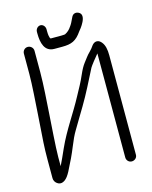

<svg xmlns="http://www.w3.org/2000/svg" viewBox="-120 -870 760 959"><g transform="rotate(-15 260.5 -390.5)"><path d="M154 -750.5V-742.5C154 -692.6 166 -646 216.5 -646H256.2C305 -646 329.5 -655.9 358.9 -698.5C365.5 -705.8 419.8 -770.8 379 -789.4C373 -792.1 365.8 -793.3 358.8 -791C352 -788.7 347.6 -783.6 344.6 -777.9L344.3 -777.5L344.2 -777.1C334.4 -755.2 326.2 -740.5 320.9 -733.9L320.5 -733.4L320.1 -732.9C311.4 -719.4 301.5 -710.1 286.7 -702.5C286.1 -702.2 278.3 -701 266.7 -701H211.8C211.7 -701 203.7 -704 203.7 -742.5V-750.5C203.7 -765.5 192.6 -778 179.2 -778C165.8 -778 154 -765.5 154 -750.5ZM63 -556.5C63 -504 55.7 -405.1 52.5 -355.8L42.5 -208.8C40.8 -181.1 40 -152.2 40 -121.8V-24.4C40 -13.1 45.6 -2.8 55 4C74.7 18.8 95.7 6.7 110.3 -12.7C115.1 -19.1 119.8 -26.7 124.6 -35.7C147.1 -78.9 164.9 -116.8 178 -149.6C190.8 -181.8 202.6 -206.7 213.4 -224.5L246.5 -280.1C256.6 -297.1 266.9 -314.2 277.3 -331.5C310.8 -387.4 340.8 -448.9 370.8 -507.6C375.3 -516 402.1 -550.2 417.8 -568.5C417.8 -568 417.8 -567.2 417.8 -566.5V-30.5C417.8 -16.1 429 -3 444.8 -3C459.7 -3 472.8 -14.4 472.8 -29.4V-544.3C472.8 -574.1 468 -597.4 455.1 -613.2C448.8 -621.2 440.4 -628.1 429.3 -627.8C419.2 -627.6 411.4 -621.5 405.6 -614.4L405.2 -613.9L404.9 -613.4C398.7 -604.1 391.7 -595.6 384 -587.8C363.1 -567 362.7 -562.1 344.6 -540C334.6 -527 325 -509.5 315.3 -487.3C296.7 -444.4 286.1 -428.7 265.1 -388.9C223.8 -310.8 171.5 -240.1 133.1 -154.7C118.1 -120.5 106.1 -94.5 95 -72V-119C95 -167.1 104.6 -295.2 107.5 -341.2C111.1 -398.5 118 -487.2 118 -552.5V-662.5C118 -678.1 104.9 -690 90 -690C74.2 -690 63 -676.9 63 -662.5Z"/></g></svg>

Font: MewTooHand
Style: BdCond
Weight: 400
Designer: Mew Too, Robert Jablonski
Version: Version 0.77